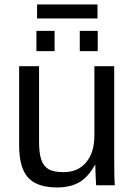

<svg xmlns="http://www.w3.org/2000/svg" viewBox="-20 -822 596 852"><path d="M153.3 -528.3H64.9V-176.3C64.9 -109.9 78.4 -62.3 105.2 -33.4C132.1 -4.6 174.5 9.8 232.4 9.8C271.8 9.8 304.8 2.2 331.3 -12.9C357.8 -28.1 381.2 -53.9 401.4 -90.3H402.8C403.5 -64.6 404.1 -47.1 404.5 -37.8C405 -28.6 405.4 -20.3 405.8 -13.2C406.1 -6 406.4 -1.6 406.7 0H489.7C487.8 -13.7 486.8 -51.3 486.8 -112.8V-528.3H398.9V-222.2C398.9 -170.7 386.7 -130.5 362.3 -101.6C337.9 -72.6 304.5 -58.1 262.2 -58.1C233.2 -58.1 211.3 -62.3 196.3 -70.8C181.3 -79.3 170.4 -93.1 163.6 -112.3C156.7 -131.5 153.3 -158.5 153.3 -193.4ZM334 -595.2H413.6V-685.1H334ZM141.6 -595.2H222.2V-685.1H141.6ZM412.6 -740.2V-802.2H144.5V-740.2Z"/></svg>

Font: Arimo
Style: Regular
Weight: 400
Designer: Steve Matteson
Foundry: Monotype Imaging Inc.
Version: Version 1.32